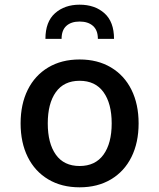

<svg xmlns="http://www.w3.org/2000/svg" viewBox="-20 -788 680 820"><path d="M68 -261Q68 -343 98.5 -404.5Q129 -466 186 -500Q243 -534 320 -534Q397 -534 454 -500Q511 -466 541.5 -404.5Q572 -343 572 -261Q572 -179 541.5 -117.5Q511 -56 454 -22Q397 12 320 12Q243 12 186 -22Q129 -56 98.5 -117.5Q68 -179 68 -261ZM457 -261Q457 -346 422 -394.5Q387 -443 320 -443Q253 -443 218.5 -394.5Q184 -346 184 -261Q184 -176 218.5 -127.5Q253 -79 320 -79Q387 -79 422 -127.5Q457 -176 457 -261ZM320 -768Q385 -768 426 -731.5Q467 -695 467 -622H398Q398 -659 377 -677.5Q356 -696 320 -696Q284 -696 263.5 -677.5Q243 -659 243 -622H174Q174 -695 215 -731.5Q256 -768 320 -768Z"/></svg>

Font: Amiko SemiBold
Style: Regular
Weight: 600
Designer: Pablo Impallari, Rodrigo Fuenzalida, Andres Torresi
Foundry: Impallari Type
Version: Version 1.001; ttfautohint (v1.3)